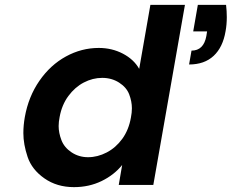

<svg xmlns="http://www.w3.org/2000/svg" viewBox="-20 -760 952 789"><path d="M82 -279Q97 -363 142 -428Q187 -493 251 -528Q315 -563 386 -563Q440 -563 485 -539.5Q530 -516 552 -477L598 -740H740L610 0H468L482 -82Q449 -41 397.5 -16Q346 9 284 9Q214 9 162.5 -27Q111 -63 93.5 -115Q76 -167 76 -213Q76 -245 82 -279ZM909 -740Q912 -714 912 -690Q912 -659 907 -632Q896 -566 858 -530.5Q820 -495 757 -495L767 -552Q817 -552 828 -612L831 -631H774L793 -740ZM518 -277Q522 -297 522 -315Q522 -343 511 -372Q500 -401 469.5 -420.5Q439 -440 400 -440Q361 -440 324.5 -421Q288 -402 261 -365.5Q234 -329 225 -279Q221 -259 221 -242Q221 -214 232.5 -184Q244 -154 274 -134Q304 -114 342 -114Q381 -114 418.5 -133.5Q456 -153 482.5 -189.5Q509 -226 518 -277Z"/></svg>

Font: Fz Poppins SemBd
Style: Italic
Weight: 600
Italic angle: -10°
Designer: Ninad Kale (Devanagari), Jonny Pinhorn (Latin)
Foundry: Indian Type Foundry
Version: Vit hóa bi Vntype.Com & FontZin.Com